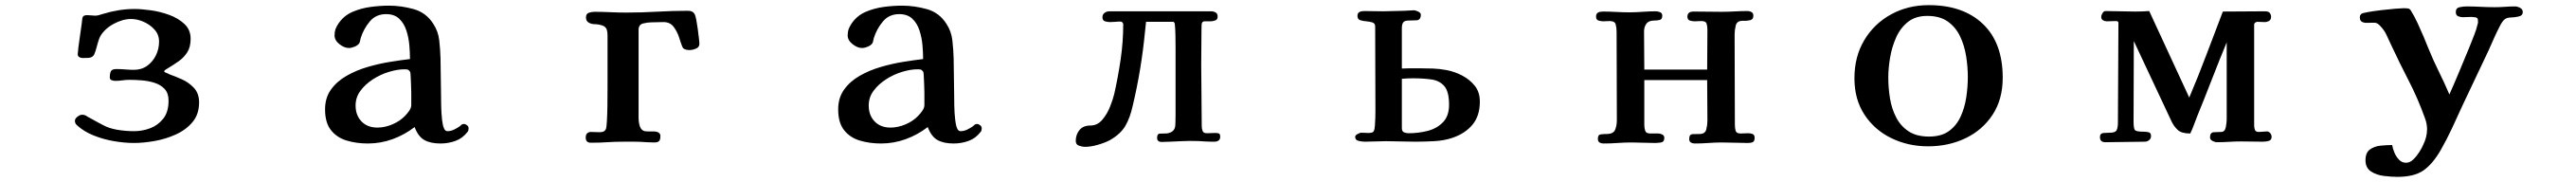

<svg xmlns="http://www.w3.org/2000/svg" viewBox="-20 -552 10040 709"><path d="M756 -153Q756 -107 730.5 -76.5Q705 -46 665 -28Q625 -10 581.5 -2.5Q538 5 502 5Q466 5 424.5 -2Q383 -9 344.5 -24.5Q306 -40 279 -65Q272 -72 272 -81Q272 -90 282 -97.5Q292 -105 299 -105Q310 -105 316.5 -100.5Q323 -96 333 -91Q344 -85 358.5 -77Q373 -69 383 -64Q405 -52 437 -46.5Q469 -41 503 -41Q535 -41 565.5 -52.5Q596 -64 616.5 -90Q637 -116 637 -160Q637 -189 621.5 -205.5Q606 -222 582 -229.5Q558 -237 532 -239Q506 -241 485 -241Q471 -241 457 -239Q443 -237 429 -237Q423 -237 415.5 -239.5Q408 -242 408 -250Q408 -267 412.5 -275Q417 -283 434 -283Q450 -283 468 -281.5Q486 -280 502 -280Q532 -280 554 -296Q576 -312 588 -337Q600 -362 600 -390Q600 -417 582.5 -436.5Q565 -456 540 -467Q515 -478 491 -478Q458 -478 423 -459Q388 -440 371 -411Q366 -402 361.5 -385.5Q357 -369 352.5 -354Q348 -339 343 -334Q336 -327 323.5 -326.5Q311 -326 302 -326Q295 -326 289 -329.5Q283 -333 283 -341Q283 -346 285.5 -367Q288 -388 292 -414Q296 -440 298.5 -460Q301 -480 301 -481Q303 -489 308 -491Q313 -493 320 -493Q325 -493 335.5 -492Q346 -491 351 -491Q359 -491 367 -493.5Q375 -496 382 -498Q411 -507 442 -512Q473 -517 504 -517Q530 -517 567 -512Q604 -507 639.5 -494Q675 -481 699 -458.5Q723 -436 723 -401Q723 -369 710 -348.5Q697 -328 676.5 -313.5Q656 -299 631 -284Q629 -283 624.5 -280Q620 -277 620 -274Q620 -271 628.5 -268Q637 -265 639 -263Q662 -255 689 -243Q716 -231 736 -209.5Q756 -188 756 -153Z M1583 -171Q1583 -176 1583 -191.5Q1583 -207 1582 -225Q1581 -243 1580.5 -257Q1580 -271 1578 -273Q1573 -280 1568.5 -281Q1564 -282 1556 -282Q1529 -282 1496 -272Q1463 -262 1433.5 -243Q1404 -224 1385 -198.5Q1366 -173 1366 -141Q1366 -103 1389 -79Q1412 -55 1451 -55Q1480 -55 1509.5 -67.5Q1539 -80 1559 -101Q1567 -109 1575 -120.5Q1583 -132 1583 -143ZM1806 -48Q1806 -42 1802 -38Q1783 -13 1755 -3Q1727 7 1697 7Q1658 7 1634 -6.5Q1610 -20 1596 -57Q1557 -27 1510.5 -10Q1464 7 1414 7Q1369 7 1331 -4.5Q1293 -16 1270 -45Q1247 -74 1247 -126Q1247 -171 1270 -203Q1293 -235 1330.5 -256.5Q1368 -278 1412.5 -291Q1457 -304 1500.5 -311Q1544 -318 1578 -322Q1578 -346 1575.5 -375.5Q1573 -405 1564 -433Q1555 -461 1536 -479Q1517 -497 1485 -497Q1445 -497 1421 -468Q1397 -439 1386 -404Q1385 -400 1383.5 -393Q1382 -386 1380 -383Q1374 -375 1362 -370Q1350 -365 1340 -365Q1322 -365 1303 -380Q1284 -395 1284 -414Q1284 -428 1287.5 -438Q1291 -448 1299 -460Q1320 -491 1353.5 -505.5Q1387 -520 1424.5 -525Q1462 -530 1496 -530Q1544 -530 1592.5 -516.5Q1641 -503 1669 -459Q1688 -430 1692 -395Q1696 -360 1697 -325Q1698 -290 1698 -254.5Q1698 -219 1699 -184Q1699 -172 1699.5 -142Q1700 -112 1703 -86Q1704 -80 1705.5 -69.5Q1707 -59 1711.5 -50Q1716 -41 1724 -41Q1737 -41 1749.5 -47Q1762 -53 1772 -60Q1777 -65 1780 -67Q1783 -69 1789 -69Q1794 -69 1801 -63.5Q1808 -58 1806 -48Z M2706 -381Q2706 -368 2692.5 -362.5Q2679 -357 2668 -357Q2661 -357 2654 -358.5Q2647 -360 2642 -365Q2639 -370 2634 -384.5Q2629 -399 2627 -406Q2620 -428 2606 -447Q2592 -466 2566 -466Q2554 -466 2542.5 -465.5Q2531 -465 2519 -465Q2504 -465 2486.5 -460.5Q2469 -456 2469 -436V-95Q2469 -73 2474.5 -58.5Q2480 -44 2493 -41Q2498 -40 2509.5 -40Q2521 -40 2526 -40Q2554 -40 2554 -22Q2554 -7 2548.5 -2Q2543 3 2530 3Q2526 3 2515 2.5Q2504 2 2500 2Q2477 0 2453.5 0Q2430 0 2411 0Q2375 0 2347 2Q2319 4 2283 4Q2263 4 2263 -16Q2263 -28 2269 -33Q2275 -38 2283 -38Q2291 -38 2300 -37.5Q2309 -37 2317 -37Q2326 -37 2332 -39.5Q2338 -42 2342 -50Q2344 -55 2345.5 -80Q2347 -105 2347.5 -140Q2348 -175 2348 -211.5Q2348 -248 2348 -276.5Q2348 -305 2348 -317Q2348 -338 2348 -356.5Q2348 -375 2348 -396Q2348 -405 2348 -414.5Q2348 -424 2346 -433Q2343 -448 2327 -453Q2311 -458 2294 -458Q2282 -459 2273 -465Q2264 -471 2264 -484Q2264 -498 2274.5 -502Q2285 -506 2297 -506Q2327 -506 2359 -504.5Q2391 -503 2421 -503Q2481 -503 2541.5 -506.5Q2602 -510 2662 -510Q2681 -510 2688 -496Q2691 -490 2694 -474.5Q2697 -459 2699.5 -440Q2702 -421 2704 -404.5Q2706 -388 2706 -381Z M3583 -171Q3583 -176 3583 -191.5Q3583 -207 3582 -225Q3581 -243 3580.5 -257Q3580 -271 3578 -273Q3573 -280 3568.5 -281Q3564 -282 3556 -282Q3529 -282 3496 -272Q3463 -262 3433.5 -243Q3404 -224 3385 -198.5Q3366 -173 3366 -141Q3366 -103 3389 -79Q3412 -55 3451 -55Q3480 -55 3509.5 -67.5Q3539 -80 3559 -101Q3567 -109 3575 -120.5Q3583 -132 3583 -143ZM3806 -48Q3806 -42 3802 -38Q3783 -13 3755 -3Q3727 7 3697 7Q3658 7 3634 -6.5Q3610 -20 3596 -57Q3557 -27 3510.5 -10Q3464 7 3414 7Q3369 7 3331 -4.5Q3293 -16 3270 -45Q3247 -74 3247 -126Q3247 -171 3270 -203Q3293 -235 3330.5 -256.5Q3368 -278 3412.5 -291Q3457 -304 3500.5 -311Q3544 -318 3578 -322Q3578 -346 3575.5 -375.5Q3573 -405 3564 -433Q3555 -461 3536 -479Q3517 -497 3485 -497Q3445 -497 3421 -468Q3397 -439 3386 -404Q3385 -400 3383.5 -393Q3382 -386 3380 -383Q3374 -375 3362 -370Q3350 -365 3340 -365Q3322 -365 3303 -380Q3284 -395 3284 -414Q3284 -428 3287.5 -438Q3291 -448 3299 -460Q3320 -491 3353.5 -505.5Q3387 -520 3424.5 -525Q3462 -530 3496 -530Q3544 -530 3592.5 -516.5Q3641 -503 3669 -459Q3688 -430 3692 -395Q3696 -360 3697 -325Q3698 -290 3698 -254.5Q3698 -219 3699 -184Q3699 -172 3699.5 -142Q3700 -112 3703 -86Q3704 -80 3705.5 -69.5Q3707 -59 3711.5 -50Q3716 -41 3724 -41Q3737 -41 3749.5 -47Q3762 -53 3772 -60Q3777 -65 3780 -67Q3783 -69 3789 -69Q3794 -69 3801 -63.5Q3808 -58 3806 -48Z M4736 -19Q4736 -9 4729.5 -4.5Q4723 0 4713 0Q4689 0 4676.5 -1Q4664 -2 4652.5 -2.5Q4641 -3 4616 -3Q4606 -3 4584 -2Q4562 -1 4540 0Q4518 1 4508 1Q4490 1 4490 -15Q4490 -31 4501 -31.5Q4512 -32 4522 -32Q4535 -32 4546 -38Q4557 -44 4560 -57Q4561 -60 4561.5 -74.5Q4562 -89 4562 -107Q4562 -125 4562 -140.5Q4562 -156 4562 -160Q4562 -212 4562 -263.5Q4562 -315 4562 -366Q4562 -389 4561.5 -414.5Q4561 -440 4559 -459Q4559 -461 4557 -464Q4555 -467 4553 -467H4447Q4446 -458 4445 -448.5Q4444 -439 4443 -430Q4436 -357 4424 -284Q4412 -211 4395 -140Q4385 -94 4366.5 -62Q4348 -30 4306 -6Q4287 4 4259.5 12Q4232 20 4210 20Q4198 20 4185.5 15.5Q4173 11 4173 -3Q4173 -28 4187.5 -45.5Q4202 -63 4230 -63Q4257 -63 4276 -85Q4295 -107 4306.5 -136Q4318 -165 4323 -186Q4338 -253 4348 -321Q4358 -389 4358 -458Q4358 -461 4355 -464.5Q4352 -468 4347 -468Q4336 -468 4327 -467Q4318 -466 4307 -466Q4297 -466 4287 -469Q4277 -472 4277 -485Q4277 -496 4285.5 -502Q4294 -508 4303 -508H4700Q4710 -508 4718 -503.5Q4726 -499 4726 -488Q4726 -477 4719 -473.5Q4712 -470 4701 -469Q4694 -469 4687 -469Q4680 -469 4675 -469Q4664 -469 4663.5 -455.5Q4663 -442 4663 -435Q4663 -407 4662.5 -367Q4662 -327 4662 -299Q4662 -238 4663 -180Q4664 -122 4664 -61Q4664 -50 4667.5 -41.5Q4671 -33 4684 -33Q4690 -33 4700 -33.5Q4710 -34 4716 -34Q4724 -34 4730 -32.5Q4736 -31 4736 -19Z M5628 -144Q5628 -195 5609.5 -216.5Q5591 -238 5559 -242.5Q5527 -247 5486 -247Q5476 -247 5465.5 -246.5Q5455 -246 5444 -245V-53Q5444 -40 5452.5 -36.5Q5461 -33 5471 -33Q5508 -33 5544 -42Q5580 -51 5604 -75.5Q5628 -100 5628 -144ZM5748 -156Q5748 -101 5719.5 -66.5Q5691 -32 5641 -15Q5608 -4 5569.5 -2Q5531 0 5496 0Q5468 0 5439.5 -1Q5411 -2 5382 -2Q5362 -2 5341 -1Q5320 0 5300 0Q5290 0 5276 -3Q5262 -6 5262 -19Q5262 -25 5271.5 -30Q5281 -35 5285 -35Q5293 -35 5300 -34.5Q5307 -34 5314 -34Q5331 -34 5334.5 -41Q5338 -48 5339 -63Q5340 -77 5340.5 -91.5Q5341 -106 5341 -120Q5341 -201 5340.5 -284.5Q5340 -368 5340 -449Q5340 -461 5329.5 -464.5Q5319 -468 5305.5 -469Q5292 -470 5281.5 -473.5Q5271 -477 5271 -490Q5271 -501 5278.5 -505Q5286 -509 5296 -509Q5315 -509 5333.5 -508.5Q5352 -508 5371 -508Q5392 -508 5412.5 -509Q5433 -510 5454 -510Q5463 -510 5472.5 -511Q5482 -512 5491 -512Q5497 -512 5507.5 -507Q5518 -502 5518 -495Q5518 -474 5501.5 -473Q5485 -472 5471 -472Q5455 -472 5449.5 -465Q5444 -458 5444 -442V-285Q5461 -286 5478 -286Q5495 -286 5511 -286Q5538 -286 5565 -285Q5592 -284 5618 -279Q5650 -273 5679.5 -257.5Q5709 -242 5728.5 -217.5Q5748 -193 5748 -156Z M6819 -15Q6819 -2 6812 1.5Q6805 5 6793 5Q6768 5 6743 4Q6718 3 6692 3Q6666 3 6639 5Q6612 7 6586 7Q6577 7 6570.5 3Q6564 -1 6564 -11Q6564 -29 6578 -29.5Q6592 -30 6604 -30Q6626 -30 6630.5 -47.5Q6635 -65 6635 -81Q6635 -121 6634.5 -160.5Q6634 -200 6634 -240H6389V-66Q6389 -53 6392.5 -42.5Q6396 -32 6412 -32Q6419 -32 6428 -32Q6437 -32 6444 -32Q6451 -32 6459 -28Q6467 -24 6467 -15Q6467 1 6454 3Q6441 5 6429 5Q6407 5 6385 4Q6363 3 6340 3Q6312 3 6285 5Q6258 7 6230 7Q6221 7 6214.5 3Q6208 -1 6208 -11Q6208 -27 6219 -28.5Q6230 -30 6242 -30Q6268 -30 6275 -46Q6282 -62 6282 -84Q6282 -170 6281.5 -256Q6281 -342 6281 -428Q6281 -444 6277.5 -457Q6274 -470 6254 -470Q6248 -470 6241.5 -469.5Q6235 -469 6229 -469Q6220 -469 6210.5 -472Q6201 -475 6201 -487Q6201 -499 6208.5 -503Q6216 -507 6227 -507Q6253 -507 6279 -505.5Q6305 -504 6331 -504Q6356 -504 6382.5 -506Q6409 -508 6434 -508Q6442 -508 6450.5 -504.5Q6459 -501 6459 -491Q6459 -477 6449.5 -474.5Q6440 -472 6428 -472Q6406 -472 6397 -459.5Q6388 -447 6388 -430Q6388 -395 6388.5 -355.5Q6389 -316 6389 -281H6634Q6634 -319 6634.5 -358Q6635 -397 6635 -435Q6635 -449 6632 -459.5Q6629 -470 6612 -470Q6605 -470 6598.5 -469.5Q6592 -469 6585 -469Q6576 -469 6566.5 -472Q6557 -475 6557 -487Q6557 -507 6581 -507Q6607 -507 6635.5 -506.5Q6664 -506 6689 -506Q6714 -506 6740.5 -507.5Q6767 -509 6792 -509Q6800 -509 6807 -505Q6814 -501 6814 -491Q6814 -480 6807.5 -476Q6801 -472 6793 -472Q6789 -471 6783 -471Q6777 -471 6772 -471Q6750 -471 6745.5 -453Q6741 -435 6741 -418Q6741 -330 6741.5 -242Q6742 -154 6742 -66Q6742 -53 6745 -42.5Q6748 -32 6764 -32Q6771 -32 6779 -32.5Q6787 -33 6794 -33Q6803 -33 6811 -30Q6819 -27 6819 -15Z M7650 -252Q7650 -291 7643.5 -332.5Q7637 -374 7620 -410Q7603 -446 7572 -468Q7541 -490 7492 -490Q7446 -490 7416.5 -466.5Q7387 -443 7370.5 -406Q7354 -369 7347 -327.5Q7340 -286 7340 -250Q7340 -210 7346.5 -169.5Q7353 -129 7370.5 -95Q7388 -61 7419 -40.5Q7450 -20 7499 -20Q7547 -20 7576.5 -41.5Q7606 -63 7622 -98Q7638 -133 7644 -173.5Q7650 -214 7650 -252ZM7786 -249Q7786 -165 7746.5 -105Q7707 -45 7641 -13.5Q7575 18 7495 18Q7417 18 7351.5 -14Q7286 -46 7247 -105.5Q7208 -165 7208 -247Q7208 -331 7246 -395Q7284 -459 7350 -495.5Q7416 -532 7498 -532Q7632 -532 7709 -458.5Q7786 -385 7786 -249Z M8834 -19Q8834 -6 8822.5 -3Q8811 0 8800 0Q8779 0 8757.5 -0.5Q8736 -1 8715 -1Q8692 -1 8668 0.5Q8644 2 8621 2Q8613 2 8603.5 -3Q8594 -8 8594 -17Q8594 -36 8609 -37Q8624 -38 8637 -38Q8652 -38 8655.5 -56.5Q8659 -75 8659 -86V-387Q8630 -317 8601.5 -243.5Q8573 -170 8544 -99Q8538 -84 8531 -65Q8524 -46 8517 -32Q8483 -32 8468.5 -45.5Q8454 -59 8445 -77L8297 -392Q8297 -314 8296.5 -235.5Q8296 -157 8296 -79Q8296 -51 8301.5 -45Q8307 -39 8335 -39Q8344 -39 8354 -37Q8364 -35 8364 -22Q8364 -12 8356.5 -6Q8349 0 8340 0Q8307 0 8263 1Q8219 2 8186 2Q8165 2 8165 -18Q8165 -33 8179.5 -34Q8194 -35 8204 -35Q8225 -35 8230 -45Q8235 -55 8235 -74Q8235 -171 8236 -268.5Q8237 -366 8237 -463Q8237 -470 8227 -470Q8217 -470 8209 -469.5Q8201 -469 8191 -469Q8184 -469 8177 -473Q8170 -477 8170 -486Q8170 -493 8175 -501Q8180 -509 8187 -509Q8214 -509 8244.5 -508Q8275 -507 8302 -507Q8316 -507 8330 -507.5Q8344 -508 8357 -509L8513 -172Q8548 -254 8580 -339Q8612 -424 8644 -507Q8685 -507 8726 -507.5Q8767 -508 8807 -508Q8823 -508 8827.5 -501Q8832 -494 8832 -487Q8832 -475 8824 -470.5Q8816 -466 8807 -466Q8800 -466 8793 -466.5Q8786 -467 8778 -467Q8775 -467 8770.5 -464Q8766 -461 8766 -456V-64Q8766 -54 8769 -46Q8772 -38 8784 -38Q8789 -38 8800 -39Q8811 -40 8816 -40Q8823 -40 8828.5 -33.5Q8834 -27 8834 -19Z M9813 -505Q9813 -491 9796 -487.5Q9779 -484 9769 -484Q9750 -484 9741 -475.5Q9732 -467 9724 -451Q9711 -426 9701 -403.5Q9691 -381 9679 -354Q9654 -301 9628.5 -247.5Q9603 -194 9578 -141Q9558 -97 9537.5 -53Q9517 -9 9493 33Q9461 88 9425 112.5Q9389 137 9324 137Q9302 137 9272.5 133.5Q9243 130 9221.5 116Q9200 102 9200 72Q9200 43 9217 30.5Q9234 18 9258 15.5Q9282 13 9304 13Q9306 26 9312.5 42Q9319 58 9330.5 70Q9342 82 9358 82Q9373 82 9386 69.5Q9399 57 9409.5 40.5Q9420 24 9425 12Q9432 -2 9436 -17.5Q9440 -33 9440 -49Q9440 -69 9432 -91Q9404 -169 9369 -236.5Q9334 -304 9299 -379Q9291 -396 9282.5 -414.5Q9274 -433 9261 -447Q9247 -464 9235 -463.5Q9223 -463 9203 -463Q9193 -463 9185.5 -467.5Q9178 -472 9178 -484Q9178 -489 9179 -491.5Q9180 -494 9184 -498Q9187 -501 9209.5 -505Q9232 -509 9261.5 -512.5Q9291 -516 9315.5 -518Q9340 -520 9348 -520Q9359 -520 9366 -519Q9373 -518 9378 -509Q9391 -488 9403.5 -461Q9416 -434 9427 -408Q9438 -382 9445 -364Q9465 -315 9485.5 -274Q9506 -233 9527 -184Q9547 -229 9566 -274.5Q9585 -320 9604 -366Q9614 -391 9623.5 -415Q9633 -439 9637 -458Q9639 -462 9638.5 -466.5Q9638 -471 9638 -475Q9638 -483 9628 -484.5Q9618 -486 9612 -486Q9604 -486 9595.5 -485.5Q9587 -485 9579 -485Q9569 -485 9560.5 -489Q9552 -493 9552 -505Q9552 -521 9567 -524Q9582 -527 9593 -527Q9621 -527 9648.5 -525.5Q9676 -524 9704 -524Q9724 -524 9744 -525.5Q9764 -527 9783 -527Q9792 -527 9802.5 -521.5Q9813 -516 9813 -505Z"/></svg>

Font: Kaisei Tokumin ExtraBold
Style: Regular
Weight: 800
Designer: Font-Kai, 金井和夫
Foundry: KAZUO KANAI
Version: Version 5.003